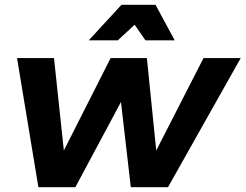

<svg xmlns="http://www.w3.org/2000/svg" viewBox="-20 -780 1023 800"><path d="M708 -612H586L541 -677L471 -612H350L486 -760H628ZM680 0H525L484 -355L294 0H140L51 -538H205L246 -153L441 -538H592L631 -153L828 -538H983Z"/></svg>

Font: Argentum Sans SemiBold
Style: Italic
Weight: 600
Italic angle: -11°
Designer: Julieta Ulanovsky (font), Cristiano Sobral (main changes and remaster)
Foundry: Julieta Ulanovsky (font), Cristiano Sobral (main changes and remaster)
Version: Version 2.007;June 15, 2022;FontCreator 14.0.0.2814 64-bit; 